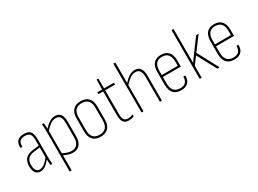

<svg xmlns="http://www.w3.org/2000/svg" viewBox="-41 -1413 3123 2327"><g transform="rotate(-30 1521.0 -249.0)"><path d="M138 8Q93 8 70.5 -24.5Q48 -57 48 -114Q48 -179 80 -217Q112 -255 186 -264L274 -275V-352Q274 -412 254.5 -436.5Q235 -461 186 -461Q91 -461 96 -366Q96 -361 92 -361H73Q69 -361 69 -367Q65 -424 95 -456Q125 -488 187 -488Q248 -489 275 -457.5Q302 -426 302 -353V-112Q302 -82 303 -55Q304 -28 306 -5Q307 0 302 0H284Q280 0 280 -5Q277 -44 275 -80Q234 -30 202.5 -11Q171 8 138 8ZM76 -115Q76 -69 92.5 -43.5Q109 -18 143 -18Q172 -18 203.5 -39Q235 -60 274 -110V-250L187 -239Q127 -232 101.5 -200.5Q76 -169 76 -115Z M446 185Q442 185 442 181V-369Q442 -396 441 -423.5Q440 -451 438 -475Q438 -480 442 -480H460Q464 -480 464 -476Q466 -456 467.5 -435.5Q469 -415 469 -399Q506 -441 543.5 -464.5Q581 -488 623 -488Q674 -488 699 -455Q724 -422 724 -350V-149Q724 -72 690 -32Q656 8 594 8Q564 8 532.5 -1.5Q501 -11 470 -27V181Q470 185 466 185ZM617 -461Q579 -461 543 -436Q507 -411 470 -369V-55Q500 -39 530.5 -29Q561 -19 591 -19Q641 -19 668.5 -52.5Q696 -86 696 -149V-348Q696 -407 677 -434Q658 -461 617 -461Z M981 8Q911 8 873.5 -32Q836 -72 836 -149V-330Q836 -407 873.5 -447.5Q911 -488 981 -488Q1052 -488 1089.5 -448Q1127 -408 1127 -330V-149Q1127 -73 1089.5 -32.5Q1052 8 981 8ZM981 -19Q1099 -19 1099 -152V-328Q1099 -461 981 -461Q864 -461 864 -328V-152Q864 -19 981 -19Z M1373 8Q1324 8 1301.5 -22.5Q1279 -53 1279 -124V-453H1217Q1213 -453 1213 -457V-476Q1213 -480 1217 -480H1279L1282 -614Q1283 -618 1287 -618H1303Q1306 -618 1306 -613L1307 -480H1441Q1445 -480 1445 -476V-457Q1445 -453 1441 -453H1307V-124Q1307 -68 1323.5 -43Q1340 -18 1377 -18Q1412 -18 1444 -33Q1448 -35 1448 -29V-11Q1448 -7 1445 -6Q1430 1 1411 4.5Q1392 8 1373 8Z M1558 0Q1554 0 1554 -4V-679Q1554 -683 1558 -683H1578Q1582 -683 1582 -679V-397Q1620 -439 1658.5 -463.5Q1697 -488 1739 -488Q1788 -488 1814 -454.5Q1840 -421 1840 -348V-4Q1840 0 1836 0H1816Q1812 0 1812 -4V-345Q1812 -405 1792.5 -433Q1773 -461 1733 -461Q1693 -461 1655.5 -434.5Q1618 -408 1582 -367V-4Q1582 0 1578 0Z M2109 8Q1965 9 1965 -153V-326Q1965 -408 2001.5 -448Q2038 -488 2105 -488Q2172 -488 2208.5 -447.5Q2245 -407 2245 -327V-248Q2245 -243 2241 -243H1993V-156Q1993 -19 2110 -19Q2161 -19 2185.5 -45Q2210 -71 2210 -120Q2210 -124 2214 -124H2234Q2238 -124 2238 -120Q2238 -58 2205.5 -25Q2173 8 2109 8ZM1993 -270H2217V-326Q2217 -461 2105 -461Q1993 -461 1993 -326Z M2372 0Q2368 0 2368 -4V-679Q2368 -683 2372 -683H2392Q2396 -683 2396 -679V-336Q2396 -304 2396 -272.5Q2396 -241 2396 -209H2397Q2413 -232 2429.5 -255.5Q2446 -279 2463 -301L2593 -477Q2595 -480 2599 -480H2624Q2630 -480 2626 -474L2491 -294L2645 -6Q2647 0 2642 0H2618Q2616 0 2614 -3L2472 -268L2396 -167V-4Q2396 0 2392 0Z M2853 8Q2709 9 2709 -153V-326Q2709 -408 2745.5 -448Q2782 -488 2849 -488Q2916 -488 2952.5 -447.5Q2989 -407 2989 -327V-248Q2989 -243 2985 -243H2737V-156Q2737 -19 2854 -19Q2905 -19 2929.5 -45Q2954 -71 2954 -120Q2954 -124 2958 -124H2978Q2982 -124 2982 -120Q2982 -58 2949.5 -25Q2917 8 2853 8ZM2737 -270H2961V-326Q2961 -461 2849 -461Q2737 -461 2737 -326Z"/></g></svg>

Font: Sofia Sans Cond ExtraLight
Style: Regular
Weight: 200
Width: 3
Designer: Botio Nikoltchev, Ani Petrova
Foundry: lettersoup
Version: Version 4.100; ttfautohint (v1.8.3)